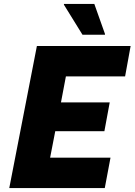

<svg xmlns="http://www.w3.org/2000/svg" viewBox="-20 -953 682 973"><path d="M27 0 167 -720H642L614 -566H314L289 -434H536L509 -288H260L234 -154H540L511 0ZM398 -777 304 -929V-933H458L512 -781V-777Z"/></svg>

Font: Kufam
Style: Bold Italic
Weight: 700
Italic angle: -11°
Designer: Artur Schmal
Foundry: Original Type
Version: Version 1.301; ttfautohint (v1.8.3)